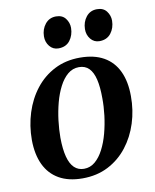

<svg xmlns="http://www.w3.org/2000/svg" viewBox="-86 -821 725 899"><g transform="rotate(-10 277.0 -372.0)"><path d="M318.5 -546.5Q386 -546.5 431.5 -520.8Q477 -495 500 -446Q523 -397 523 -328Q523.5 -261 504 -199.8Q484.5 -138.5 447.2 -90.8Q410 -43 356.2 -15.2Q302.5 12.5 234 12.5Q167.5 12.5 122.2 -13.5Q77 -39.5 54 -88.2Q31 -137 30.5 -205Q30.5 -273 50 -334.5Q69.5 -396 106.8 -443.8Q144 -491.5 197.5 -519Q251 -546.5 318.5 -546.5ZM306.5 -503.5Q276.5 -503.5 253.2 -484Q230 -464.5 213 -431.5Q196 -398.5 185.2 -358Q174.5 -317.5 169.2 -274.5Q164 -231.5 164 -192.5Q164.5 -138 174 -102Q183.5 -66 202.2 -48.2Q221 -30.5 248 -30.5Q278 -30.5 301 -50Q324 -69.5 341 -102.5Q358 -135.5 368.8 -176Q379.5 -216.5 384.8 -259.2Q390 -302 389.5 -341Q389.5 -394.5 381 -430.5Q372.5 -466.5 354.2 -485Q336 -503.5 306.5 -503.5ZM228 -606.5Q202.5 -606.5 186.2 -626.5Q170 -646.5 170.5 -674Q171 -707.5 190.5 -731.8Q210 -756 242 -756Q272 -756 287.2 -736Q302.5 -716 302.5 -691Q302 -656 283 -631.2Q264 -606.5 228 -606.5ZM423 -606.5Q397.5 -606.5 381.2 -626.5Q365 -646.5 365.5 -674Q366 -707.5 385.2 -731.8Q404.5 -756 437 -756Q467 -756 482.2 -736Q497.5 -716 497.5 -691Q497 -656 477.8 -631.2Q458.5 -606.5 423 -606.5Z"/></g></svg>

Font: Merriweather 72pt SemiBold
Style: Italic
Weight: 600
Italic angle: -7.8°
Version: Version 2.101